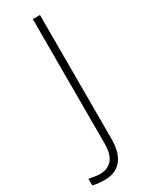

<svg xmlns="http://www.w3.org/2000/svg" viewBox="-230 -748 760 976"><g transform="rotate(-30 150.0 -259.5)"><path d="M70 186Q54 186 36.5 184.5Q19 183 0 178V139Q19 143 34.5 145.5Q50 148 64 148Q110 148 135.5 118Q161 88 161 24V-705H203V26Q203 76 188 112Q173 148 143.5 167Q114 186 70 186Z"/></g></svg>

Font: Mulish ExtraLight ExtraLight
Style: Regular
Weight: 250
Version: Version 3.603